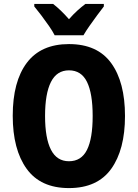

<svg xmlns="http://www.w3.org/2000/svg" viewBox="-20 -950 703 980"><path d="M618 -358Q618 -186 547.5 -88Q477 10 332 10Q187 10 116 -88.5Q45 -187 45 -359Q45 -534 117 -629.5Q189 -725 332 -725Q477 -725 547.5 -628Q618 -531 618 -358ZM210 -358Q210 -245 240 -186Q270 -127 332 -127Q395 -127 424 -185Q453 -243 453 -358Q453 -473 424 -532Q395 -591 332 -591Q270 -591 240 -531.5Q210 -472 210 -358ZM259 -770Q249 -790 230 -817.5Q211 -845 190.5 -872Q170 -899 155 -917V-930H251Q290 -900 332 -852Q355 -878 375.5 -896.5Q396 -915 416 -930H510V-917Q495 -898 475.5 -871.5Q456 -845 437 -818Q418 -791 406 -770Z"/></svg>

Font: Noto Sans Condensed ExtraBold
Style: Regular
Weight: 800
Width: 3
Designer: Monotype Design Team
Foundry: Monotype Imaging Inc.
Version: Version 2.013; ttfautohint (v1.8.4.7-5d5b)